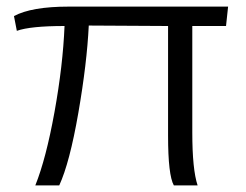

<svg xmlns="http://www.w3.org/2000/svg" viewBox="-20 -564 748 584"><path d="M87.4 0Q120.1 -81.5 145.8 -223.4Q171.4 -365.2 176.3 -484.9Q72.3 -484.9 31.2 -470.2L22.5 -515.1Q75.7 -543.9 189 -543.9H673.8L667.5 -484.9H564.9V-161.1Q564.9 -48.3 581.1 0H508.8Q491.2 -31.2 491.2 -151.4V-484.9L250 -486.3Q244.6 -372.6 218.3 -220.7Q191.9 -68.8 160.2 0Z"/></svg>

Font: Now
Style: Regular
Weight: 400
Designer: Alfredo Marco Pradil
Foundry: Alfredo Marco Pradil
Version: Version 1.002;PS 001.002;hotconv 1.0.88;makeotf.lib2.5.64775